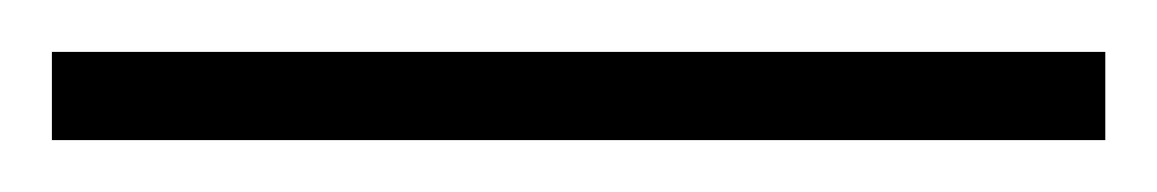

<svg xmlns="http://www.w3.org/2000/svg" viewBox="-24 -814 446 74"><path d="M402 -760H-4V-794H402Z"/></svg>

Font: Noto Sans Arabic UI XCn XLt
Style: Regular
Weight: 200
Width: 2
Designer: Monotype Design Team, Nadine Chahine and Nizar Qandah
Foundry: Monotype Imaging Inc.
Version: Version 2.010; ttfautohint (v1.8.4.7-5d5b)